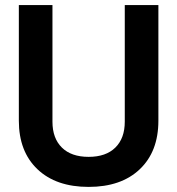

<svg xmlns="http://www.w3.org/2000/svg" viewBox="-20 -720 696 754"><path d="M186 -700V-242Q186 -177 223 -140.5Q260 -104 328 -104Q396 -104 433 -140.5Q470 -177 470 -242V-700H602V-246Q602 -125 529 -55.5Q456 14 328 14Q200 14 127 -55.5Q54 -125 54 -246V-700Z"/></svg>

Font: Space Grotesk Variable
Style: Regular
Weight: 400
Designer: Florian Karsten (Space Grotesk), Colophon Foundry (Space Mono)
Foundry: Florian Karsten
Version: Version 1.106